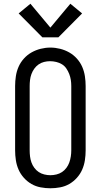

<svg xmlns="http://www.w3.org/2000/svg" viewBox="-20 -1001 540 1029"><path d="M250 8Q224 8 197.5 3Q171 -2 148.5 -15Q126 -28 108 -48Q90 -68 79.5 -92Q69 -116 65 -142.5Q61 -169 61 -195V-540Q61 -566 65 -592.5Q69 -619 79.5 -643Q90 -667 108 -687Q126 -707 149 -720Q172 -733 198 -739.5Q224 -746 250 -746Q276 -746 302 -739.5Q328 -733 351 -720Q374 -707 392 -687Q410 -667 420.5 -643Q431 -619 435 -592.5Q439 -566 439 -540V-195Q439 -169 435 -142.5Q431 -116 420.5 -92Q410 -68 392 -48Q374 -28 351.5 -15Q329 -2 302.5 3Q276 8 250 8ZM250 -62Q266 -62 282.5 -66Q299 -70 312.5 -79Q326 -88 336 -101.5Q346 -115 351.5 -130.5Q357 -146 359.5 -162.5Q362 -179 362 -195V-540Q362 -557 359.5 -573Q357 -589 351 -604.5Q345 -620 335.5 -634Q326 -648 312 -656.5Q298 -665 281.5 -669Q265 -673 248 -673Q232 -673 216 -669Q200 -665 186.5 -655.5Q173 -646 163.5 -632.5Q154 -619 148.5 -604Q143 -589 141 -572.5Q139 -556 139 -540V-195Q139 -179 141 -162.5Q143 -146 148.5 -130.5Q154 -115 164 -101.5Q174 -88 187.5 -79Q201 -70 217.5 -66Q234 -62 250 -62ZM207 -801 80 -929 143 -981 250 -853 357 -981 420 -929 293 -801Z"/></svg>

Font: Iosevka Gothic
Style: Regular
Weight: 400
Monospace: yes
Designer: Belleve Invis
Foundry: Belleve Invis
Version: Version 15.5.1; ttfautohint (v1.8.4)